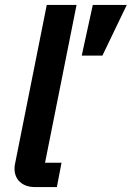

<svg xmlns="http://www.w3.org/2000/svg" viewBox="-20 -760 535 780"><path d="M123 0Q84 0 61.5 -20.5Q39 -41 39 -75Q39 -81 39.5 -85.5Q40 -90 42 -99L170 -740H291L163 -99H230L211 0ZM396 -534H312L357 -740H495Z"/></svg>

Font: IBM Plex Sans SmBld
Style: Italic
Weight: 600
Italic angle: -11°
Designer: Mike Abbink, Paul van der Laan, Pieter van Rosmalen
Foundry: Bold Monday
Version: Version 3.005